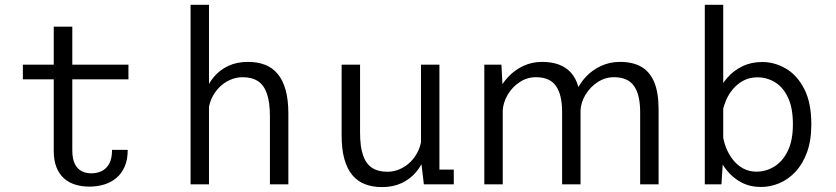

<svg xmlns="http://www.w3.org/2000/svg" viewBox="-20 -770 3490 802"><path d="M204.5 -139.5V-658.5H282V-142Q282 -106.5 292.5 -85.5Q303 -64.5 321 -55.2Q339 -46 361.5 -46Q384.5 -46 404.2 -55.2Q424 -64.5 436 -85.8Q448 -107 448 -144H513.5Q513.5 -102 500.2 -72.8Q487 -43.5 464.8 -25.5Q442.5 -7.5 414 1Q385.5 9.5 354 9.5Q321.5 9.5 294.5 1.2Q267.5 -7 247.2 -25Q227 -43 215.8 -71.5Q204.5 -100 204.5 -139.5ZM75.5 -438.5V-500H516.5V-438.5Z M776 0V-750H853V0ZM1107.5 0V-284Q1107.5 -342 1095.2 -378Q1083 -414 1057.8 -430.8Q1032.5 -447.5 993.5 -447.5Q966 -447.5 940.8 -436.2Q915.5 -425 895.8 -405Q876 -385 864 -358.8Q852 -332.5 850.5 -302L824 -308Q824 -347 836.5 -383.2Q849 -419.5 873.2 -448.5Q897.5 -477.5 933.2 -494.5Q969 -511.5 1016 -511.5Q1055.5 -511.5 1086.8 -499.5Q1118 -487.5 1139.8 -461.5Q1161.5 -435.5 1173 -394.5Q1184.5 -353.5 1184.5 -295.5V0Z M1575.5 11.5Q1536.5 11.5 1505 -0.5Q1473.5 -12.5 1451.8 -38.5Q1430 -64.5 1418.5 -105.5Q1407 -146.5 1407 -204.5V-500H1484V-216Q1484 -158 1496.2 -122Q1508.5 -86 1533.8 -69.2Q1559 -52.5 1598 -52.5Q1625.5 -52.5 1650.8 -63.8Q1676 -75 1695.8 -95Q1715.5 -115 1727.5 -141.2Q1739.5 -167.5 1741 -198L1767.5 -192Q1767.5 -153 1755 -116.8Q1742.5 -80.5 1718.2 -51.5Q1694 -22.5 1658.2 -5.5Q1622.5 11.5 1575.5 11.5ZM1750.5 0 1738.5 -101.5V-500H1815.5V-40.5L1797.5 -61.5H1875.5V0Z M2654 0V-301.5Q2654 -374.5 2628.2 -411Q2602.5 -447.5 2544.5 -447.5Q2508 -447.5 2476.8 -427.2Q2445.5 -407 2425.8 -374.5Q2406 -342 2404.5 -305L2369.5 -310Q2369.5 -347.5 2384.5 -383.2Q2399.5 -419 2426.2 -448Q2453 -477 2489.8 -494.2Q2526.5 -511.5 2570 -511.5Q2623 -511.5 2658.8 -491Q2694.5 -470.5 2712.8 -426.8Q2731 -383 2731 -312.5V0ZM2003 0V-500H2074.5L2080 -394.5V0ZM2328 0V-301.5Q2328 -374.5 2302.2 -411Q2276.5 -447.5 2218.5 -447.5Q2182 -447.5 2151 -427.2Q2120 -407 2100.8 -374.5Q2081.5 -342 2079.5 -305L2044.5 -310Q2045 -347.5 2060 -383.2Q2075 -419 2102 -448Q2129 -477 2165.2 -494.2Q2201.5 -511.5 2244 -511.5Q2324 -511.5 2364.5 -467Q2405 -422.5 2405 -330V0Z M2924 0V-750H3001V-115.5L2993.5 0ZM3159 11Q3112.5 11 3076.5 -8.2Q3040.5 -27.5 3015.5 -58.8Q2990.5 -90 2977.5 -127Q2964.5 -164 2964.5 -198.5L2999 -209.5Q3002 -180.5 3013 -152.8Q3024 -125 3041.8 -102.5Q3059.5 -80 3084.2 -66.5Q3109 -53 3139.5 -53Q3179.5 -53 3214.2 -74.2Q3249 -95.5 3270.5 -139.2Q3292 -183 3292 -251Q3292 -320 3271.2 -363.2Q3250.5 -406.5 3216.8 -426.8Q3183 -447 3143.5 -447Q3112.5 -447 3087.8 -434.5Q3063 -422 3044.5 -401.2Q3026 -380.5 3014.5 -354.8Q3003 -329 2998 -302.5L2965.5 -313Q2965.5 -346.5 2979 -381.2Q2992.5 -416 3018.2 -445.5Q3044 -475 3080.8 -493Q3117.5 -511 3164 -511Q3215 -511 3262 -484Q3309 -457 3339 -399.2Q3369 -341.5 3369 -251Q3369 -183 3350.8 -133.5Q3332.5 -84 3302.2 -52Q3272 -20 3234.8 -4.5Q3197.5 11 3159 11Z"/></svg>

Font: Trispace Thin Light
Style: Regular
Weight: 300
Version: Version 1.210